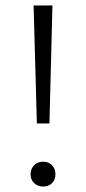

<svg xmlns="http://www.w3.org/2000/svg" viewBox="-20 -678 316 703"><path d="M103 -658H172L161 -226H115ZM92 -40Q92 -60 105 -73Q118 -86 138 -86Q158 -86 170.5 -73Q183 -60 183 -40Q183 -20 170.5 -7.5Q158 5 138 5Q118 5 105 -7.5Q92 -20 92 -40Z"/></svg>

Font: Isabella Sans
Style: Regular
Weight: 400
Designer: Original fonts by Christian Thalmann (Catharsis Fonts), Modifications by Cristiano Sobral
Version: Version 0.002;July 12, 2020;FontCreator 13.0.0.2655 64-bit; 